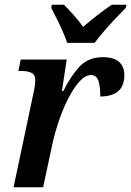

<svg xmlns="http://www.w3.org/2000/svg" viewBox="-20 -786 551 806"><path d="M120 -393Q124 -410 126 -425Q128 -440 128 -450Q128 -473 111.5 -480.5Q95 -488 72 -488H57L67 -536H260L240 -404H246Q277 -467 314 -506.5Q351 -546 412 -546Q458 -546 480 -526Q502 -506 502 -471Q502 -381 401 -381Q401 -423 393 -447Q385 -471 362 -471Q339 -471 315.5 -446Q292 -421 269.5 -378.5Q247 -336 229 -284Q211 -232 199 -177L161 0H37ZM262 -606Q255 -628 243 -655Q231 -682 218 -708Q205 -734 195 -753L198 -766H249Q266 -749 289.5 -722.5Q313 -696 329 -673Q355 -696 389 -722.5Q423 -749 449 -766H511L508 -753Q489 -734 465.5 -709Q442 -684 418.5 -657Q395 -630 377 -606Z"/></svg>

Font: Noto Serif SemiCondensed SemiBold
Style: Italic
Weight: 600
Width: 4
Italic angle: -12°
Designer: Monotype Design Team
Foundry: Monotype Imaging Inc.
Version: Version 2.014; ttfautohint (v1.8.4.7-5d5b)